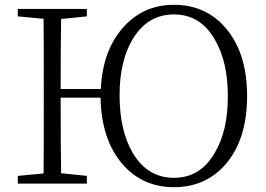

<svg xmlns="http://www.w3.org/2000/svg" viewBox="-20 -763 1105 798"><path d="M703 15C792 15 865 -18 920 -83C978 -152 1007 -245 1007 -364C1007 -482 978 -575 920 -644C865 -710 792 -743 703 -743C618 -743 548 -712 492 -649C435 -585 404 -500 399 -393H232C232 -524 233 -621 234 -684L341 -695V-726H54V-695L161 -685C162 -620 162 -522 162 -391V-335C162 -204 162 -106 161 -42L54 -32V0H341V-32L234 -43C233 -106 232 -210 232 -357H398C400 -242 430 -150 488 -82C544 -17 616 15 703 15ZM532 -127C495 -190 477 -270 477 -368C477 -462 495 -540 532 -601C573 -669 630 -703 703 -703C776 -703 832 -669 872 -600C909 -538 927 -459 927 -363C927 -267 909 -188 872 -127C832 -58 776 -24 703 -24C630 -24 573 -58 532 -127Z"/></svg>

Font: AllPunType Light
Style: Regular
Weight: 300
Version: 1.0